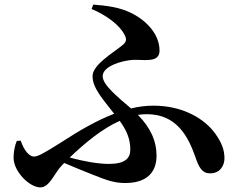

<svg xmlns="http://www.w3.org/2000/svg" viewBox="-20 -785 1040 834"><path d="M70 -174 53 -173C44 -153 39 -124 39 -100C39 -39 109 29 155 29C196 29 216 -33 249 -67L259 -77C305 -57 349 -40 386 -25C442 -3 475 10 524 10C615 10 660 -34 660 -109C660 -169 637 -227 579 -286C592 -288 605 -289 618 -289C751 -289 799 -186 828 -105C844 -57 858 -32 893 -32C936 -32 955 -66 955 -97C955 -134 943 -166 914 -206C868 -269 775 -326 647 -326C614 -326 582 -322 549 -314C495 -361 426 -415 426 -454C426 -498 510 -522 558 -525C604 -527 673 -510 673 -565C673 -634 619 -696 545 -731C499 -753 441 -761 385 -765L378 -746C444 -718 502 -675 523 -630C530 -614 530 -603 511 -588C471 -555 382 -504 382 -454C382 -403 426 -355 476 -291C398 -261 322 -216 251 -170C166 -116 144 -105 127 -105C107 -105 84 -132 70 -174ZM500 -260C529 -220 546 -183 546 -135C546 -98 524 -73 453 -73C405 -73 338 -85 283 -101C350 -165 424 -226 500 -260Z"/></svg>

Font: Noto Serif KR
Style: Bold
Weight: 700
Designer: Ryoko NISHIZUKA 西塚涼子 (kana & ideographs); Frank Grießhammer (Latin, Greek & Cyrillic); Wenlong ZHANG 张文龙 (bopomofo); San
Foundry: Adobe
Version: Version 2.001;hotconv 1.1.0;makeotfexe 2.6.0